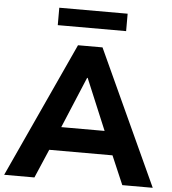

<svg xmlns="http://www.w3.org/2000/svg" viewBox="-65 -945 894 999"><g transform="rotate(5 382.0 -445.5)"><path d="M-6 0 318 -705H446L770 0H611L527 -196L590 -150H173L236 -196L152 0ZM380 -540 252 -234 225 -273H538L511 -234L383 -540ZM204 -800V-891H561V-800Z"/></g></svg>

Font: Nunito Sans 11pt ExtraBold
Style: Regular
Weight: 800
Version: Version 3.101;gftools[0.9.27]